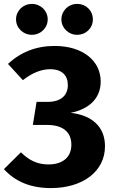

<svg xmlns="http://www.w3.org/2000/svg" viewBox="-22 -945 583 982"><path d="M141 -925C96 -925 60 -890 60 -846C60 -802 96 -767 141 -767C186 -767 222 -802 222 -846C222 -890 186 -925 141 -925ZM372 -925C328 -925 292 -890 292 -846C292 -802 328 -767 372 -767C419 -767 453 -802 453 -846C453 -890 419 -925 372 -925ZM238 17C401 17 515 -68 515 -197C515 -297 448 -356 339 -368C440 -388 493 -447 493 -528C493 -634 402 -710 257 -710C164 -710 84 -679 19 -618L95 -535C142 -572 189 -591 235 -591C296 -591 325 -558 325 -510C325 -455 287 -424 222 -424H165L146 -306H219C300 -306 343 -269 343 -205C343 -141 299 -104 226 -104C171 -104 129 -123 85 -166L-2 -80C57 -15 137 17 238 17Z"/></svg>

Font: Fira Sans
Style: Bold
Weight: 700
Designer: Carrois Corporate & Edenspiekermann AG
Foundry: Carrois Corporate GbR & Edenspiekermann AG
Version: Version 4.203